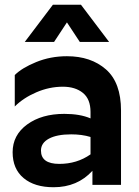

<svg xmlns="http://www.w3.org/2000/svg" viewBox="-20 -776 584 806"><path d="M229 -88Q303 -88 360 -128V-201Q324 -212 279 -212Q219 -212 185.5 -194Q152 -176 152 -144Q152 -88 229 -88ZM360 -306Q360 -360 328 -386Q296 -412 244 -412Q187 -412 132.5 -388.5Q78 -365 42 -329V-461Q72 -491 132 -515.5Q192 -540 261 -540Q362 -540 425 -484.5Q488 -429 488 -312V0H368V-59Q305 10 205 10Q125 10 79 -28.5Q33 -67 33 -137Q33 -209 94 -253.5Q155 -298 250 -298Q316 -298 360 -279ZM202 -756H320L438 -600H315L261 -682L207 -600H84Z"/></svg>

Font: Roundo SemiBold
Style: Regular
Weight: 600
Designer: Namrata Goyal (Gurmukhi), Shiva Nallaperumal (Latin)
Foundry: Indian Type Foundry
Version: Version 1.000;PS 1.0;hotconv 1.0.88;makeotf.lib2.5.647800